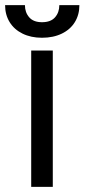

<svg xmlns="http://www.w3.org/2000/svg" viewBox="-54 -727 329 747"><path d="M67.4 -530.3H151.4V0H67.4ZM109.4 -580.1Q66.4 -580.1 33.7 -596.2Q1 -612.3 -16.6 -641.1Q-34.2 -669.9 -34.2 -707H43Q43 -678.7 59.6 -659.7Q76.2 -640.6 109.4 -640.6Q143.6 -640.6 160.2 -659.7Q176.8 -678.7 176.8 -707H254.9Q254.9 -669.9 237.3 -641.1Q219.7 -612.3 186.5 -596.2Q153.3 -580.1 109.4 -580.1Z"/></svg>

Font: Pretendard JP Variable
Style: Regular
Weight: 400
Designer: Base glyphs from Inter by Rasmus Andersson; Hangul glyphs from Noto Sans CJK(Source Han Sans) by Jang Soo-young and Kang
Foundry: Kil Hyung-jin
Version: Version 1.307;Glyphs 3.2 (3192)